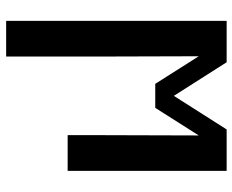

<svg xmlns="http://www.w3.org/2000/svg" viewBox="-88 -482 775 640"><g transform="rotate(90 300.0 -162.5)"><path d="M50 205V-530H188L300 -354L412 -530H550V0H431V-106Q431 -189 431.5 -271.5Q432 -354 432 -437L340 -292H260L168 -437Q168 -354 168.5 -271.5Q169 -189 169 -106V205Z"/></g></svg>

Font: Iosevka Curly Slab Extended
Style: Bold
Weight: 700
Width: 7
Monospace: yes
Designer: Belleve Invis
Foundry: Belleve Invis
Version: Version 11.1.0; ttfautohint (v1.8.3)